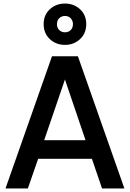

<svg xmlns="http://www.w3.org/2000/svg" viewBox="-20 -1062 732 1082"><path d="M11 0H137L195 -167H498L555 0H681L419 -745H273ZM229 -272 346 -614 462 -272ZM346 -809Q396 -809 431 -841.5Q466 -874 466 -926Q466 -978 431 -1010Q396 -1042 346 -1042Q296 -1042 261 -1010Q226 -978 226 -926Q226 -874 261 -841.5Q296 -809 346 -809ZM346 -880Q327 -880 314 -892.5Q301 -905 301 -926Q301 -947 314 -959.5Q327 -972 346 -972Q366 -972 378.5 -959Q391 -946 391 -926Q391 -905 378.5 -892.5Q366 -880 346 -880Z"/></svg>

Font: Custom Plus Jakarta Sans SemiBold
Style: Regular
Weight: 600
Designer: Gumpita Rahayu & FullSphere
Foundry: Tokotype & FullSphere
Version: Version 1.001;hotconv 1.0.117;makeotfexe 2.5.65602